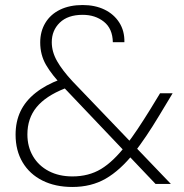

<svg xmlns="http://www.w3.org/2000/svg" viewBox="-20 -732 734 764"><path d="M599 0 234 -384Q186 -434 163 -474Q140 -514 140 -563Q140 -607 160.5 -641Q181 -675 219 -693.5Q257 -712 309 -712Q358 -712 395.5 -694Q433 -676 454.5 -642.5Q476 -609 475 -564H429Q428 -618 393.5 -645.5Q359 -673 309 -673Q250 -673 218 -642Q186 -611 186 -564Q186 -526 207 -489Q228 -452 269 -408L660 0ZM268 12Q200 12 149 -13.5Q98 -39 70 -86Q42 -133 42 -196Q42 -248 61.5 -289Q81 -330 121 -362Q161 -394 220 -416L239 -422L269 -393L238 -380Q162 -350 125.5 -305.5Q89 -261 89 -197Q89 -148 111.5 -110Q134 -72 174.5 -51Q215 -30 268 -30Q333 -30 382 -59.5Q431 -89 482 -155Q504 -183 528 -219Q552 -255 578 -297L617 -361H667L614 -273Q587 -228 562 -191Q537 -154 513 -123Q458 -54 400.5 -21Q343 12 268 12Z"/></svg>

Font: DM Sans 16pt ExtraLight
Style: Regular
Weight: 250
Version: Version 4.004;gftools[0.9.30]